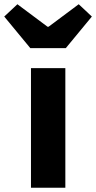

<svg xmlns="http://www.w3.org/2000/svg" viewBox="-70 -885 453 905"><path d="M76 0V-564H238V0ZM73 -658 -50 -807 12 -865 154 -759H159L301 -865L363 -807L240 -658Z"/></svg>

Font: Noto Sans KR ExtraBold
Style: Regular
Weight: 800
Designer: Ryoko NISHIZUKA  (kana, bopomofo & ideographs); Paul D. Hunt (Latin, Greek & Cyrillic); Sandoll Communications , Soo-you
Foundry: Adobe
Version: Version 2.004-H2;hotconv 1.0.118;makeotfexe 2.5.65603